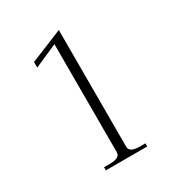

<svg xmlns="http://www.w3.org/2000/svg" viewBox="-171 -836 890 953"><g transform="rotate(-30 274.5 -360.0)"><path d="M159 -18H191Q221 -18 236 -26Q251 -34 251 -52V-670L119 -612V-644L305 -720V-52Q305 -34 320 -26Q335 -18 365 -18H396V0H159Z"/></g></svg>

Font: Taviraj ExtraLight
Style: Regular
Weight: 275
Designer: Katatrad Team
Foundry: CadsonDemak
Version: Version 1.001